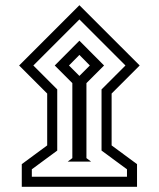

<svg xmlns="http://www.w3.org/2000/svg" viewBox="-20 -654 616 745"><path d="M54.2 -399.9 163.1 -291V-89.8L64.5 -17.1V70.8H511.7V-17.1L413.1 -89.8V-291L522 -399.9L288.1 -633.8ZM109.4 -399.9 288.1 -578.6 466.8 -399.9 374 -307.1V-69.8L472.7 2.9V31.7H103.5V2.9L202.1 -69.8V-307.1ZM242.7 -26.9H333.5L315.4 -40.5V-331.5L383.8 -399.9L288.1 -496.1L192.4 -399.9L260.7 -331.5V-40.5ZM247.6 -399.9 288.1 -440.9 328.6 -399.9 288.1 -359.4Z"/></svg>

Font: Vazir
Style: Regular
Weight: 400
Designer: Saber Rastikerdar
Foundry: Saber Rastikerdar
Version: Version 27.002;January 24, 2021;FontCreator 13.0.0.2683 64-b